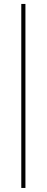

<svg xmlns="http://www.w3.org/2000/svg" viewBox="-20 -774 237 974"><path d="M88 -754H109V179.5H88Z"/></svg>

Font: Lato Thin
Style: Regular
Weight: 200
Designer: Lukasz Dziedzic
Foundry: tyPoland Lukasz Dziedzic
Version: Version 2.007; 2014-02-27